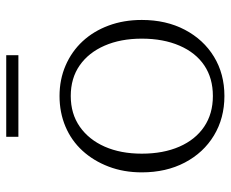

<svg xmlns="http://www.w3.org/2000/svg" viewBox="-82 -648 740 616"><g transform="rotate(-90 288.0 -340.0)"><path d="M532 -255Q532 -177 500.5 -117Q469 -57 414 -23.5Q359 10 288 10Q217 10 161.5 -23.5Q106 -57 74.5 -117Q43 -177 43 -255Q43 -313 61.5 -361.5Q80 -410 112.5 -445.5Q145 -481 190 -500Q235 -519 288 -519Q341 -519 386 -499.5Q431 -480 463.5 -445Q496 -410 514 -361.5Q532 -313 532 -255ZM103 -255Q103 -186 125.5 -134.5Q148 -83 189.5 -55Q231 -27 288 -27Q345 -27 386 -54.5Q427 -82 449.5 -134Q472 -186 472 -255Q472 -323 449.5 -374.5Q427 -426 386 -454.5Q345 -483 288 -483Q231 -483 189.5 -454Q148 -425 125.5 -374Q103 -323 103 -255ZM157 -690H419V-651H157Z"/></g></svg>

Font: Roboto Serif 36pt ExtraLight
Style: Regular
Weight: 250
Designer: Greg Gazdowicz
Foundry: Commercial Type
Version: Version 1.008